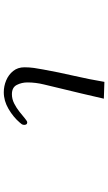

<svg xmlns="http://www.w3.org/2000/svg" viewBox="207 -790 585 1040"><g transform="rotate(90 500.0 -269.5)"><path d="M656 -108Q656 -100 652 -94Q648 -88 643 -83Q614 -49 570 -23Q526 3 479 3Q446 3 415 -10Q384 -23 364 -48Q344 -73 344 -109Q344 -135 347.5 -160.5Q351 -186 356 -211Q371 -294 390 -376.5Q409 -459 423 -542L514 -539Q501 -480 486.5 -420.5Q472 -361 458 -302Q448 -259 437 -214.5Q426 -170 426 -125Q426 -94 439.5 -67.5Q453 -41 490 -41Q516 -41 540.5 -53.5Q565 -66 585.5 -82.5Q606 -99 621 -111.5Q636 -124 642 -124Q650 -124 653 -119Q656 -114 656 -108Z"/></g></svg>

Font: Kaisei HarunoUmi
Style: Regular
Weight: 400
Designer: Font-Kai, 金井和夫
Foundry: KAZUO KANAI
Version: Version 5.003